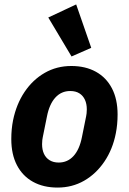

<svg xmlns="http://www.w3.org/2000/svg" viewBox="-20 -835 582 867"><path d="M240 12Q176 12 129 -14Q82 -40 56.5 -89Q31 -138 31 -207Q31 -230 33 -251Q35 -272 39 -292Q54 -365 91 -420Q128 -475 182 -506Q236 -537 302 -537Q366 -537 413 -511Q460 -485 485.5 -436Q511 -387 511 -318Q511 -296 509 -274.5Q507 -253 503 -233Q489 -161 451.5 -105.5Q414 -50 360 -19Q306 12 240 12ZM245 -101Q285 -101 312 -130.5Q339 -160 350 -216L369 -310Q370 -315 371 -323Q372 -331 372 -341Q372 -366 363.5 -384.5Q355 -403 338.5 -413.5Q322 -424 297 -424Q257 -424 230 -394.5Q203 -365 192 -309L173 -215Q172 -211 171 -202.5Q170 -194 170 -184Q170 -159 178.5 -140.5Q187 -122 204 -111.5Q221 -101 245 -101ZM303 -580 198 -756 324 -815 392 -619Z"/></svg>

Font: IBM Plex Sans
Style: Italic
Weight: 400
Italic angle: -11.31°
Designer: Mike Abbink, Paul van der Laan, Pieter van Rosmalen
Foundry: Bold Monday
Version: Version 3.201